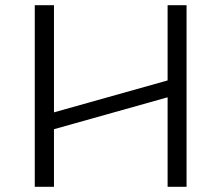

<svg xmlns="http://www.w3.org/2000/svg" viewBox="-20 -720 853 740"><path d="M188 0V-222L626 -345V0H699V-700H626V-410L188 -287V-700H114V0Z"/></svg>

Font: Talent
Style: Regular
Weight: 400
Designer: Mike Powis
Version: Version 1.001;hotconv 1.0.109;makeotfexe 2.5.65596